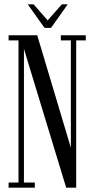

<svg xmlns="http://www.w3.org/2000/svg" viewBox="-20 -862 432 882"><path d="M19.5 0V-23.5H65V-676.5H19.5V-700H151L309.5 -170H305.5V-676.5H259.5V-700H374V-676.5H330V0H284L85.5 -652H90V-23.5H140V0ZM184.5 -734 107.5 -842H134.5L199 -768.5L264 -842H291L214.5 -734Z"/></svg>

Font: Imbue 48pt
Style: Regular
Weight: 400
Designer: Tyler Finck
Foundry: Etcetera Type Company
Version: Version 1.102